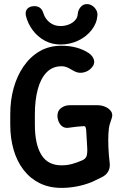

<svg xmlns="http://www.w3.org/2000/svg" viewBox="-20 -903 597 936"><path d="M280 13Q220 13 173.5 -10Q127 -33 95 -74.5Q63 -116 46.5 -172.5Q30 -229 30 -295V-347Q30 -414 46.5 -473.5Q63 -533 95 -579.5Q127 -626 173 -653Q219 -680 280 -680Q358 -680 413 -644Q434 -629 438.5 -609Q443 -589 425 -571L423 -569Q408 -554 386 -549.5Q364 -545 344 -555Q330 -563 314 -571.5Q298 -580 280 -580Q236 -580 207 -550Q178 -520 164 -467Q150 -414 150 -347V-295Q150 -200 181.5 -148.5Q213 -97 280 -97Q308 -97 332.5 -104Q357 -111 380 -121Q397 -128 402 -142Q407 -156 405 -186.5Q403 -217 400 -271Q399 -279 396.5 -284Q394 -289 387 -288Q369 -287 351 -285Q333 -283 313 -280Q297 -278 285 -286Q273 -294 266.5 -309Q260 -324 260 -339Q260 -363 278 -376.5Q296 -390 319 -390H456Q476 -390 494 -382Q512 -374 521.5 -360Q531 -346 525 -328L515 -297Q510 -280 508.5 -250.5Q507 -221 508.5 -184.5Q510 -148 515 -106Q517 -83 506.5 -65.5Q496 -48 474 -38L435 -19Q433 -18 430.5 -17Q428 -16 426 -15Q391 -1 353.5 6Q316 13 280 13ZM148 -873Q165 -873 176 -864Q187 -855 192 -837Q201 -810 223 -793Q245 -776 275 -776Q295 -776 314 -783Q333 -790 345.5 -803.5Q358 -817 359 -834Q360 -853 372.5 -868Q385 -883 403 -883H404Q418 -883 430 -875Q442 -867 449 -854.5Q456 -842 455 -828Q452 -789 426.5 -756.5Q401 -724 361 -705Q321 -686 275 -686Q233 -686 198 -705Q163 -724 139 -756.5Q115 -789 106 -827Q102 -849 114 -861Q126 -873 147 -873Z"/></svg>

Font: Winky Sans Medium
Style: Regular
Weight: 500
Designer: Simon Atzbach
Foundry: typofactur
Version: Version 1.205